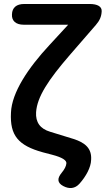

<svg xmlns="http://www.w3.org/2000/svg" viewBox="-20 -755 530 963"><path d="M430 -735H101C63 -735 41 -717 40 -683C38 -650 60 -631 99 -631H322L228 -529C121 -414 39 -291 35 -190C29 -75 72 -25 195 9L241 21C295 35 314 50 313 64C312 78 304 94 289 112C266 140 267 162 297 178C327 194 356 192 379 166C411 130 436 85 437 47C441 -10 408 -39 349 -58L232 -94C181 -109 158 -142 161 -192C166 -269 222 -354 330 -479L461 -630C480 -652 489 -672 490 -699C491 -722 469 -735 430 -735Z"/></svg>

Font: 寒蝉团圆体 Round
Style: Regular
Weight: 500
Designer: 寒蝉字型
Version: Version 2.700;Glyphs 3.1.1 (3135)